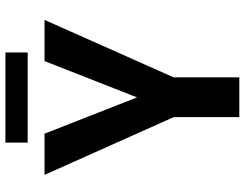

<svg xmlns="http://www.w3.org/2000/svg" viewBox="-115 -765 880 690"><g transform="rotate(-90 325.0 -420.0)"><path d="M249 0V-236L41.5 -700H189.5L320 -367.5L450.5 -700H598.5L392 -236V0ZM157.5 -760.5V-840.5H481.5V-760.5Z"/></g></svg>

Font: Trispace SemiBold
Style: Regular
Weight: 600
Designer: Tyler Finck
Foundry: Etcetera Type Company
Version: Version 1.210; ttfautohint (v1.8.3)